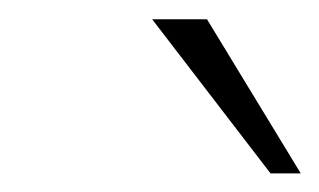

<svg xmlns="http://www.w3.org/2000/svg" viewBox="-20 -781 336 202"><path d="M296.4 -598.6H264.6L140.1 -760.7H197.8Z"/></svg>

Font: Ufes Sans Thin
Style: Italic
Weight: 100
Designer: Ricardo Esteves & Thais Bronze
Foundry: ProDesignUfes - Ricardo Esteves, Thais Bronze
Version: Version 2.0